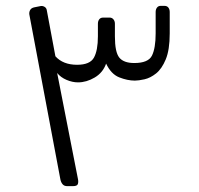

<svg xmlns="http://www.w3.org/2000/svg" viewBox="-20 -630 679 655"><path d="M209 5Q199 5 193.5 -1.5Q188 -8 186 -18L80 -581Q79 -589 83 -596Q87 -603 97 -605L117 -609Q124 -611 131.5 -607Q139 -603 140 -593L169 -438Q195 -409 243 -409Q287 -409 300.5 -433.5Q314 -458 314 -506V-549Q314 -558 318.5 -564Q323 -570 332 -570H354Q362 -570 367 -564Q372 -558 372 -549V-506Q372 -452 387 -433.5Q402 -415 438 -415Q486 -415 498.5 -440.5Q511 -466 511 -516V-589Q511 -598 515.5 -604Q520 -610 528 -610H541Q550 -610 554.5 -604Q559 -598 559 -589V-516Q559 -460 545.5 -427.5Q532 -395 512.5 -379.5Q493 -364 473 -359.5Q453 -355 440 -355Q415 -355 387 -366Q359 -377 342 -413Q331 -382 303 -365.5Q275 -349 246 -349Q227 -349 207 -357.5Q187 -366 175 -381L246 -19Q248 -9 245.5 -2Q243 5 229 5Z"/></svg>

Font: Rubik Light
Style: Regular
Weight: 300
Designer: Hubert and Fischer
Foundry: Hubert and Fischer
Version: Version 2.300;gftools[0.9.30]